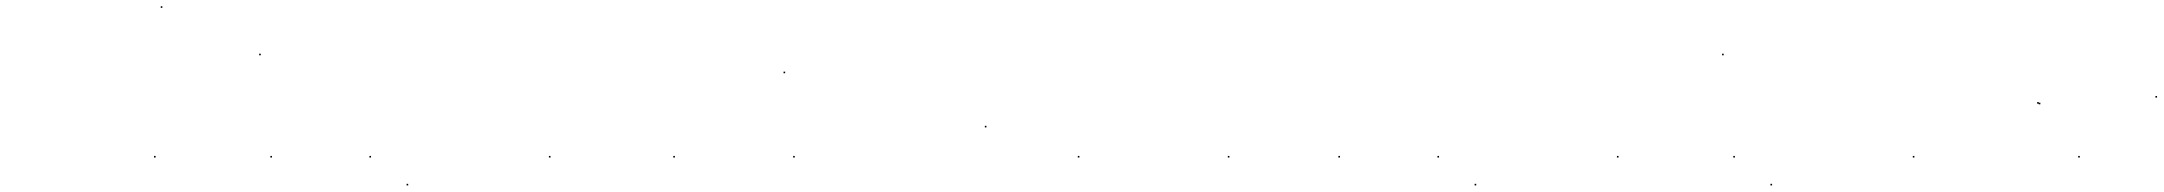

<svg xmlns="http://www.w3.org/2000/svg" viewBox="-20 -566 6750 599"><path d="M481.5 -541.5H486.5V-546.5H481.5ZM460.5 -74.5H465.5V-79.5H460.5Z M823.5 -74.5H828.5V-79.5H823.5ZM788.5 -393.5H793.5V-398.5H788.5Z M1132.5 -74.5H1137.5V-79.5H1132.5Z M1248.5 12.5H1253.5V7.5H1248.5ZM1692.5 -74.5H1697.5V-79.5H1692.5Z M2080.5 -74.5H2085.5V-79.5H2080.5Z M2454.5 -74.5H2459.5V-79.5H2454.5ZM2424.5 -337.5H2429.5V-342.5H2424.5Z M3052.5 -168.5H3057.5V-173.5H3052.5Z M3342.5 -74.5H3347.5V-79.5H3342.5Z M3810.5 -74.5H3815.5V-79.5H3810.5Z M4155.5 -74.5H4160.5V-79.5H4155.5Z M4464.5 -74.5H4469.5V-79.5H4464.5Z M4580.5 12.5H4585.5V7.5H4580.5ZM5024.5 -74.5H5029.5V-79.5H5024.5Z M5387.5 -74.5H5392.5V-79.5H5387.5ZM5352.5 -393.5H5357.5V-398.5H5352.5Z M5503.5 12.5H5508.5V7.5H5503.5ZM5947.5 -74.5H5952.5V-79.5H5947.5Z M6335.5 -242.5H6340.5V-247.5H6335.5ZM6340.5 -240.5H6345.5V-245.5H6340.5ZM6463.5 -74.5H6468.5V-79.5H6463.5Z M6704.5 -261.5H6709.5V-266.5H6704.5Z"/></svg>

Font: FRB American Cursive Just Endings
Style: Italic
Weight: 400
Italic angle: -25°
Version: Version 2.0;Modular Font Editor K font №1